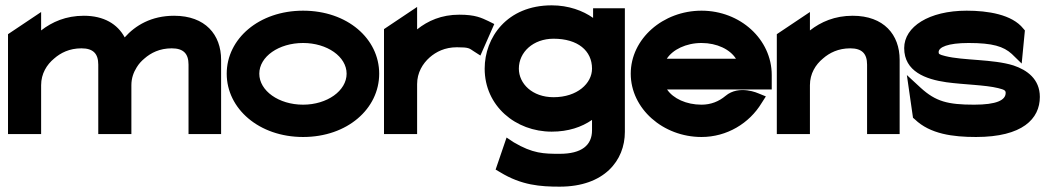

<svg xmlns="http://www.w3.org/2000/svg" viewBox="-20 -502 3921 719"><path d="M10 0H134V-183C134 -226 155 -260 183 -283C207 -304 240 -321 285 -321C329 -321 348 -301 348 -260V0H472V-183C472 -209 480 -231 492 -250C500 -263 509 -273 521 -283C545 -304 578 -321 623 -321C667 -321 686 -301 686 -260V0H808V-278C808 -372 749 -443 632 -443C547 -443 487 -407 447 -362C420 -412 369 -443 294 -443C227 -443 175 -420 134 -388V-457L10 -374Z M829 -226C829 -95 950 11 1115 11C1281 11 1400 -95 1400 -226C1400 -357 1281 -462 1115 -462C950 -462 829 -357 829 -226ZM951 -226C951 -290 1024 -341 1115 -341C1205 -341 1278 -290 1278 -226C1278 -162 1205 -110 1115 -110C1024 -110 951 -162 951 -226Z M1418 0H1542V-187C1542 -230 1563 -264 1589 -287C1613 -308 1646 -325 1691 -325C1737 -325 1737 -321 1754 -310L1779 -294L1831 -412L1809 -423C1783 -435 1761 -447 1700 -447C1633 -447 1582 -424 1542 -392V-476L1418 -393Z M1795 -245C1795 -105 1911 -9 2046 -9C2108 -9 2158 -26 2197 -53V-14C2197 42 2158 74 2076 74C2016 74 1975 73 1904 31L1877 13L1836 133L1853 143C1933 192 2004 197 2076 197C2243 197 2320 99 2320 -8V-471H2201V-435C2163 -462 2109 -482 2046 -482C1878 -482 1795 -361 1795 -245ZM1923 -245C1923 -307 1977 -357 2053 -357C2144 -357 2197 -312 2197 -245C2197 -190 2142 -138 2053 -138C1973 -138 1923 -189 1923 -245Z M2342 -226C2342 -95 2463 11 2607 11C2702 11 2786 -40 2832 -116L2848 -141L2821 -152C2821 -152 2748 -186 2697 -143C2672 -122 2642 -110 2607 -110C2550 -110 2501 -133 2478 -167H2870V-221C2870 -355 2752 -462 2607 -462C2463 -462 2342 -357 2342 -226ZM2477 -282C2499 -316 2549 -341 2607 -341C2665 -341 2714 -317 2736 -282Z M2889 0H3013V-183C3013 -226 3034 -260 3062 -283C3086 -304 3119 -321 3164 -321C3208 -321 3227 -301 3227 -260V0H3349V-278C3349 -372 3290 -443 3173 -443C3106 -443 3054 -420 3013 -388V-457L2889 -374Z M3366 -322C3366 -234 3447 -205 3524 -194C3590 -185 3670 -184 3718 -172C3742 -166 3746 -163 3746 -154C3746 -127 3712 -110 3628 -110C3529 -110 3484 -122 3428 -173L3376 -221L3399 -61L3406 -55C3463 0 3549 11 3635 11C3809 11 3874 -57 3874 -139C3874 -206 3826 -240 3775 -257C3698 -281 3587 -275 3520 -292C3496 -298 3495 -300 3495 -307C3495 -325 3529 -341 3607 -341C3698 -341 3738 -328 3769 -300L3806 -264L3818 -388L3812 -395C3770 -448 3679 -462 3600 -462C3459 -462 3366 -402 3366 -322Z"/></svg>

Font: Charger Pro
Style: UltraExt
Weight: 900
Designer: Jasper
Foundry: Cannot Into Space Fonts
Version: Version 1.09